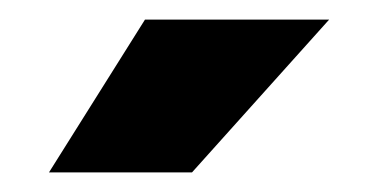

<svg xmlns="http://www.w3.org/2000/svg" viewBox="-20 -776 386 196"><path d="M128 -756H316L176 -600H30Z"/></svg>

Font: Roundo
Style: Bold
Weight: 700
Designer: Namrata Goyal (Gurmukhi), Shiva Nallaperumal (Latin)
Foundry: Indian Type Foundry
Version: Version 1.000;PS 1.0;hotconv 1.0.88;makeotf.lib2.5.647800